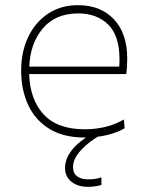

<svg xmlns="http://www.w3.org/2000/svg" viewBox="-20 -524 568 744"><path d="M309 9Q226 9 171.2 -24.8Q116.5 -58.5 89.2 -117.2Q62 -176 62 -251Q62 -324.5 89.8 -381.8Q117.5 -439 167 -471.5Q216.5 -504 282 -504Q370 -504 421.5 -449.2Q473 -394.5 473 -297Q473 -262.5 469 -237H93Q96 -138.5 149 -80.8Q202 -23 309 -23Q349 -23 387.2 -32Q425.5 -41 460 -61L463 -27Q434.5 -10 394 -0.5Q353.5 9 309 9ZM283 -472Q195 -472 146 -414Q97 -356 93.5 -266H442Q443 -273.5 443 -281Q443 -288 443 -295Q443 -386 399 -429Q355 -472 283 -472ZM321 200Q281.5 200 256.8 180.2Q232 160.5 232 126Q232 92 257.8 58.5Q283.5 25 342 -10V-19H358L369 0Q326.5 23 294.8 56.8Q263 90.5 263 123Q263 147.5 279 159.2Q295 171 321 171Q339 171 352.2 168.5Q365.5 166 373 163V193Q362 196 348 198Q334 200 321 200Z"/></svg>

Font: Heraclito Thin
Style: Regular
Weight: 100
Designer: Kostas Bartsokas (font) & Cristiano Sobral (main changes)
Foundry: Kostas Bartsokas (font) & Cristiano Sobral (main changes)
Version: Version 1.00;July 8, 2020;FontCreator 13.0.0.2655 64-bit